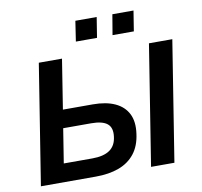

<svg xmlns="http://www.w3.org/2000/svg" viewBox="-94 -1008 1166 1109"><g transform="rotate(-10 488.5 -453.5)"><path d="M57 0 169 -705H305L259 -414H434Q512 -414 564 -390Q616 -366 639.5 -319.5Q663 -273 653 -203Q644 -133 608.5 -88Q573 -43 515 -21.5Q457 0 379 0ZM210 -107H377Q444 -107 480 -132Q516 -157 522 -209Q529 -261 500.5 -284.5Q472 -308 406 -308H242ZM703 0 815 -705H952L840 0ZM616 -788 636 -907H760L741 -788ZM401 -788 419 -907H544L525 -788Z"/></g></svg>

Font: Nunito Sans 7pt
Style: Bold Italic
Weight: 700
Italic angle: -9°
Version: Version 3.101;gftools[0.9.27]